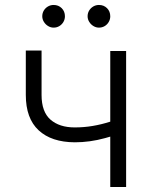

<svg xmlns="http://www.w3.org/2000/svg" viewBox="-20 -750 610 770"><path d="M83.5 -369.3V-547.2H146.7V-369.3Q146.7 -301.5 182.5 -270.2Q218.4 -239 279.5 -239Q316.8 -239 351.6 -244.9Q386.4 -250.7 422.2 -262.1V-545.5H485.8V0H422.2V-202.1L400.9 -196Q340.2 -179.3 280.2 -179.3Q186.4 -179.7 134.9 -227.5Q83.5 -275.2 83.5 -369.3ZM195 -730.1Q214.5 -730.1 227.5 -717.2Q240.4 -704.2 240.4 -684.7Q240.4 -672.6 234.4 -662.1Q228.3 -651.6 218 -645.4Q207.7 -639.2 195 -639.2Q183.2 -639.2 172.8 -645.6Q162.3 -652 155.9 -662.5Q149.5 -672.9 149.5 -684.7Q149.5 -697.4 155.7 -707.7Q161.9 -718 172.4 -724.1Q182.9 -730.1 195 -730.1ZM376.8 -730.1Q396.3 -730.1 409.3 -717.2Q422.2 -704.2 422.2 -684.7Q422.2 -672.6 416.2 -662.1Q410.2 -651.6 399.9 -645.4Q389.6 -639.2 376.8 -639.2Q365.1 -639.2 354.6 -645.6Q344.1 -652 337.7 -662.5Q331.3 -672.9 331.3 -684.7Q331.3 -697.4 337.5 -707.7Q343.8 -718 354.2 -724.1Q364.7 -730.1 376.8 -730.1Z"/></svg>

Font: DeltaSans Light
Style: Regular
Weight: 300
Designer: Rasmus Andersson
Foundry: rsms
Version: Version 3.012